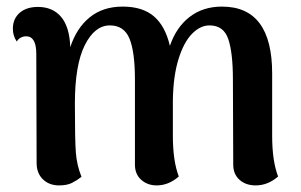

<svg xmlns="http://www.w3.org/2000/svg" viewBox="-20 -548 911 582"><path d="M823 -13Q792 14 755 14Q725 14 706 -3Q687 -20 687 -49L686 -307Q686 -388 672 -429.5Q658 -471 615 -471Q587 -471 562 -445.5Q537 -420 521 -368.5Q505 -317 504 -243V-136Q504 -60 522 -13Q491 14 455 14Q427 14 408 -3Q389 -20 389 -49V-307Q389 -391 372.5 -431Q356 -471 313 -471Q267 -471 237 -411Q207 -351 207 -234Q207 -122 210 -84.5Q213 -47 227 -12Q213 -1 198 6.5Q183 14 159 14Q129 14 110 -4.5Q91 -23 91 -54L90 -385Q90 -438 59 -438Q51 -438 43 -434Q35 -430 31 -422Q19 -439 19 -461Q19 -491 39.5 -509Q60 -527 95 -527Q140 -527 165.5 -496.5Q191 -466 193 -405Q212 -463 252 -495.5Q292 -528 352 -528Q412 -528 446.5 -498.5Q481 -469 495 -409Q514 -465 554.5 -496.5Q595 -528 653 -528Q805 -528 805 -325V-136Q805 -60 823 -13Z"/></svg>

Font: Arima Madurai ExtraBold
Style: Regular
Weight: 800
Designer: Joana Correia and Natanael Gama
Foundry: NDISCOVER
Version: Version 1.019